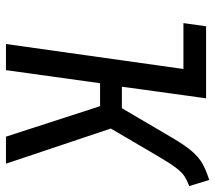

<svg xmlns="http://www.w3.org/2000/svg" viewBox="-60 -680 740 661"><g transform="rotate(90 310.5 -350.0)"><path d="M518 -523 423 -361 544 0H451L346 -324H267L222 0H132L218 -611H60L71 -689H319L279 -399H353L454 -571Q481 -617 501.5 -640.5Q522 -664 543 -676Q564 -688 600 -700L621 -631Q600 -623 586.5 -614Q573 -605 557.5 -584.5Q542 -564 518 -523Z"/></g></svg>

Font: Fira Sans Compressed
Style: Italic
Weight: 400
Width: 1
Italic angle: -8°
Designer: bBox Type GmbH & Carrois Corporate GbR & Edenspiekermann AG
Foundry: bBox Type GmbH & Carrois Corporate GbR & Edenspiekermann AG
Version: Version 4.301